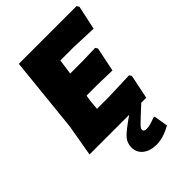

<svg xmlns="http://www.w3.org/2000/svg" viewBox="-253 -753 1089 1089"><g transform="rotate(-45 291.5 -208.5)"><path d="M341 230Q289 230 258 205.5Q227 181 227 140Q227 105 249.5 79Q272 53 349 0H31L64 -190L111 -647H574L583 -633L552 -488L394 -494H291L278 -402H376L481 -405L490 -391L460 -245L345 -248H255L249 -210L244 -153H340L507 -159L516 -145L486 0H446Q372 68 356 84.5Q340 101 340 110Q340 127 364 127Q390 127 435 108L444 110L458 194Q395 230 341 230Z"/></g></svg>

Font: Alegreya Sans Black
Style: Italic
Weight: 900
Italic angle: -7°
Designer: Juan Pablo del Peral
Foundry: Huerta Tipografica
Version: Version 2.007